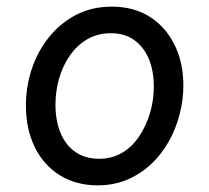

<svg xmlns="http://www.w3.org/2000/svg" viewBox="-20 -539 628 578"><path d="M274 19Q209 19 160 -11.5Q111 -42 84.5 -96.5Q58 -151 58 -221Q58 -278 75.5 -331Q93 -384 127 -426.5Q161 -469 208.5 -494Q256 -519 317 -519Q382 -519 430 -489Q478 -459 505 -405Q532 -351 532 -282Q532 -238 520.5 -194Q509 -150 487.5 -112Q466 -74 434.5 -44.5Q403 -15 362.5 2Q322 19 274 19ZM278 -61Q317 -61 347.5 -79Q378 -97 399 -128.5Q420 -160 431.5 -198.5Q443 -237 443 -278Q443 -328 427 -364Q411 -400 382.5 -419.5Q354 -439 314 -439Q274 -439 243 -421Q212 -403 190.5 -372Q169 -341 158 -303Q147 -265 147 -224Q147 -174 163 -137Q179 -100 208.5 -80.5Q238 -61 278 -61Z"/></svg>

Font: Playwrite GB J
Style: Italic
Weight: 400
Italic angle: -7.01216°
Designer: Veronika Burian, José Scaglione
Foundry: TypeTogether
Version: Version 1.002